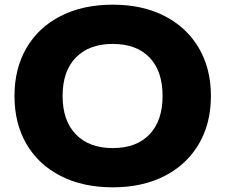

<svg xmlns="http://www.w3.org/2000/svg" viewBox="-20 -786 965 822"><path d="M463 16Q335 16 240 -32.5Q145 -81 93.5 -169Q42 -257 42 -375Q42 -493 93.5 -581Q145 -669 240 -717.5Q335 -766 463 -766Q590 -766 684.5 -717.5Q779 -669 831 -581Q883 -493 883 -375Q883 -257 831 -169Q779 -81 684.5 -32.5Q590 16 463 16ZM463 -152Q564 -152 620 -210.5Q676 -269 676 -375Q676 -482 620 -540Q564 -598 463 -598Q362 -598 305 -540Q248 -482 248 -375Q248 -269 305 -210.5Q362 -152 463 -152Z"/></svg>

Font: Unbounded
Style: Bold
Weight: 700
Designer: Luke Prowse, Jean-Baptiste Morizot, Fátima Lázaro, Florian Runge
Foundry: NaN
Version: Version 1.700